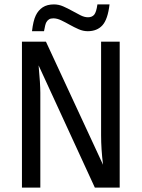

<svg xmlns="http://www.w3.org/2000/svg" viewBox="-20 -847 640 867"><path d="M408.2 0 154.3 -551.8Q162.1 -467.8 162.1 -427.7V0H79.1V-658.7H187.5L445.3 -103Q436.5 -173.3 436.5 -236.8V-658.7H520.5V0ZM376 -706.1Q355.5 -706.1 335 -715.1Q314.5 -724.1 294.9 -735.1Q275.4 -746.1 256.6 -755.1Q237.8 -764.2 220.7 -764.2Q208.5 -764.2 201.2 -759.5Q193.8 -754.9 189 -746.1Q184.1 -737.3 178.7 -706.1H124.5Q129.9 -752.9 141.4 -776.9Q152.8 -800.8 172.9 -814Q192.9 -827.1 223.6 -827.1Q245.1 -827.1 265.6 -818.1Q286.1 -809.1 305.7 -798.1Q325.2 -787.1 343.3 -778.1Q361.3 -769 377.4 -769Q395.5 -769 405.3 -780.5Q415 -792 419.9 -827.1H474.6Q466.8 -759.8 442.6 -732.9Q418.5 -706.1 376 -706.1Z"/></svg>

Font: Cousine
Style: Regular
Weight: 400
Monospace: yes
Designer: Steve Matteson
Foundry: Ascender Corporation
Version: Version 1.20